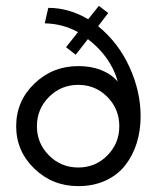

<svg xmlns="http://www.w3.org/2000/svg" viewBox="-20 -632 551 660"><path d="M317.4 -542Q387.2 -484.9 425.3 -401.1Q463.4 -317.4 463.4 -232.4Q463.4 -183.1 450 -140.1Q436.5 -97.2 410.6 -64Q384.8 -30.8 343.3 -11.5Q301.8 7.8 249 7.8Q160.2 7.8 97.9 -52.5Q35.6 -112.8 35.6 -198.2Q35.6 -284.2 98.1 -344.5Q160.6 -404.8 249 -404.8Q336.4 -404.8 384.8 -352.1Q360.8 -437 282.2 -497.6L240.2 -443.8L207 -469.7L248 -521.5Q196.8 -550.3 133.8 -551.8L146 -605Q216.8 -605 283.2 -565.9L319.8 -611.8L352.1 -587.4ZM148.4 -97.7Q189.9 -56.2 249 -56.2Q308.1 -56.2 349.1 -97.7Q390.1 -139.2 390.1 -198.2Q390.1 -257.3 349.1 -298.8Q308.1 -340.3 249 -340.3Q189.9 -340.3 148.4 -298.8Q106.9 -257.3 106.9 -198.2Q106.9 -139.2 148.4 -97.7Z"/></svg>

Font: Now
Style: Regular
Weight: 400
Designer: Alfredo Marco Pradil
Foundry: Alfredo Marco Pradil
Version: Version 1.200;hotconv 1.0.109;makeotfexe 2.5.65596